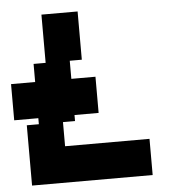

<svg xmlns="http://www.w3.org/2000/svg" viewBox="-51 -746 702 793"><g transform="rotate(-5 300.0 -350.0)"><path d="M50 0H550V-150H200V-250H250V-275H350V-425H250V-500H300V-700H150V-500H100V-425H0V-275H100V-250H50Z"/></g></svg>

Font: LS-VG5000 Bold Shifted
Style: Regular
Weight: 400
Designer: Justin Bihan, 2021
Foundry: Justin Bihan, 2021
Version: Version 1.000;Glyphs 3.1.2 (3151)